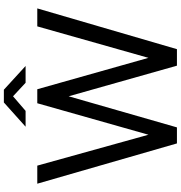

<svg xmlns="http://www.w3.org/2000/svg" viewBox="9 -945 936 994"><g transform="rotate(-90 477.0 -448.0)"><path d="M231.5 0 23 -723H116.5L276.5 -147.5L439.5 -723H512L674.5 -147.5L837.5 -723H930.5L719.5 0H634L475.5 -560.5L314.5 0ZM318 -783.5 443.5 -896H509.5L632.5 -783.5H545.5L475.5 -848.5L400 -783.5Z"/></g></svg>

Font: Public Sans Thin
Style: Regular
Weight: 400
Version: Version 2.001